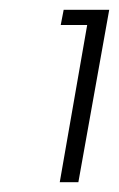

<svg xmlns="http://www.w3.org/2000/svg" viewBox="-20 -724 243 392"><path d="M102 -352 158 -673H104L110 -704H203L140 -352Z"/></svg>

Font: Poppins ExtraLight
Style: Italic
Weight: 275
Italic angle: -10°
Designer: Ninad Kale (Devanagari), Jonny Pinhorn (Latin)
Foundry: Indian Type Foundry
Version: Version 3.200;PS 1.000;hotconv 16.6.54;makeotf.lib2.5.65590